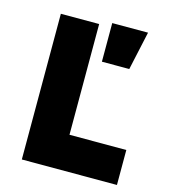

<svg xmlns="http://www.w3.org/2000/svg" viewBox="-108 -805 782 891"><g transform="rotate(15 283.0 -360.0)"><path d="M79.5 0V-700H263.5V-168H536.5V0ZM321 -534.5V-720H493L452.5 -534.5Z"/></g></svg>

Font: Geologica Cursive ExtraBold
Style: Regular
Weight: 800
Designer: Sindre Bremnes, Frode Helland
Foundry: Monokrom Skriftforlag AS
Version: Version 1.010;gftools[0.9.28]